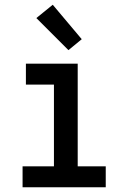

<svg xmlns="http://www.w3.org/2000/svg" viewBox="-20 -788 540 808"><path d="M75 0V-88H207V-432H89V-520H307V-88H425V0ZM268 -577 133 -712 202 -768 324 -623Z"/></svg>

Font: Iosevka Semibold
Style: Regular
Weight: 600
Monospace: yes
Designer: Belleve Invis
Foundry: Belleve Invis
Version: Version 33.2.3; ttfautohint (v1.8.4)